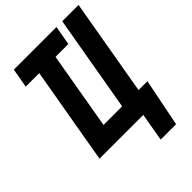

<svg xmlns="http://www.w3.org/2000/svg" viewBox="-252 -822 1105 1105"><g transform="rotate(-45 300.0 -270.0)"><path d="M162.1 -593.3H52.2L72.8 -710.9H419.9L398.9 -593.3H294.4L212.9 -121.1H364.3L466.8 -710.9H599.6L497.1 -120.1H569.3L511.2 171.4H385.7L415.5 0H59.1Z"/></g></svg>

Font: Roboto Mono
Style: Bold Italic
Weight: 700
Designer: Google
Version: Version 2.000985; 2015; ttfautohint (v1.3)